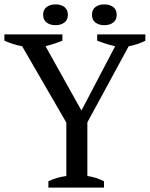

<svg xmlns="http://www.w3.org/2000/svg" viewBox="-20 -857 684 877"><path d="M0 0ZM424 -700H644V-671Q606 -652 568 -646L379 -298V-53Q418 -48 455 -29V0H201V-29Q237 -47 283 -53V-297L81 -646Q58 -650 38.5 -656.5Q19 -663 0 -671V-700H265V-671Q250 -665 231 -658.5Q212 -652 188 -646L352 -352L506 -646Q483 -651 462.5 -657.5Q442 -664 424 -671ZM177 -789Q177 -813 193 -825Q209 -837 234 -837Q258 -837 274 -825Q290 -813 290 -789Q290 -766 274 -754Q258 -742 234 -742Q209 -742 193 -754Q177 -766 177 -789ZM400 -789Q400 -813 416 -825Q432 -837 456 -837Q481 -837 497 -825Q513 -813 513 -789Q513 -766 497 -754Q481 -742 456 -742Q432 -742 416 -754Q400 -766 400 -789Z"/></svg>

Font: PT Serif
Style: Regular
Weight: 400
Designer: A.Korolkova, O.Umpeleva, V.Yefimov
Foundry: ParaType Ltd
Version: Version 1.000W OFL; ttfautohint (v1.6)